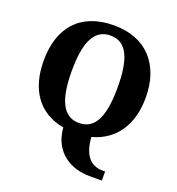

<svg xmlns="http://www.w3.org/2000/svg" viewBox="-166 -859 1137 1232"><g transform="rotate(20 402.5 -243.5)"><path d="M584 238H668V176H652C592 176 520 149 509 -2C666 -44 751 -174 751 -358C751 -580 626 -725 404 -725C169 -725 54 -580 54 -359C54 -166 141 -30 319 2C332 171 459 238 584 238ZM403 -59C289 -59 246 -170 246 -358C246 -546 289 -656 404 -656C518 -656 559 -546 559 -358C559 -170 518 -59 403 -59Z"/></g></svg>

Font: Noto Serif Malayalam ExtraBold
Style: Regular
Weight: 800
Designer: Indian type Foundry, Jelle Bosma, Monotype Design Team
Foundry: Monotype Imaging Inc.
Version: Version 2.104